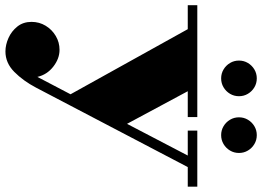

<svg xmlns="http://www.w3.org/2000/svg" viewBox="-166 -572 988 724"><g transform="rotate(90 328.0 -210.0)"><path d="M408.4 -617.1Q408.4 -635.6 417.5 -650.8Q426.6 -666.1 441.9 -675.2Q457.1 -684.3 475.6 -684.3Q494.1 -684.3 509.3 -675.2Q524.6 -666.1 533.7 -650.8Q542.8 -635.6 542.8 -617.1Q542.8 -598.6 533.7 -583.4Q524.6 -568.1 509.3 -559Q494.1 -549.9 475.6 -549.9Q457.1 -549.9 441.9 -559Q426.6 -568.1 417.5 -583.4Q408.4 -598.6 408.4 -617.1ZM194.4 -617.1Q194.4 -635.6 203.5 -650.8Q212.6 -666.1 227.9 -675.2Q243.1 -684.3 261.6 -684.3Q280.1 -684.3 295.3 -675.2Q310.6 -666.1 319.7 -650.8Q328.8 -635.6 328.8 -617.1Q328.8 -598.6 319.7 -583.4Q310.6 -568.1 295.3 -559Q280.1 -549.9 261.6 -549.9Q243.1 -549.9 227.9 -559Q212.6 -568.1 203.5 -583.4Q194.4 -598.6 194.4 -617.1ZM407.5 -424H310L433 -195L552.5 -424H458.5V-460H670V-424H596L296.5 148Q271 196.5 237.2 230Q203.5 263.5 160 263.5Q135 263.5 109.2 252Q83.5 240.5 66 218.5Q48.5 196.5 48.5 165Q48.5 136 63 112Q77.5 88 101.5 73.8Q125.5 59.5 154 59.5Q187 59.5 217.2 83Q247.5 106.5 256 143L321.5 18L76 -424H-14.5V-460H407.5Z"/></g></svg>

Font: Bodoni* 06pt Fatface
Style: Regular
Weight: 900
Version: Version 2.3